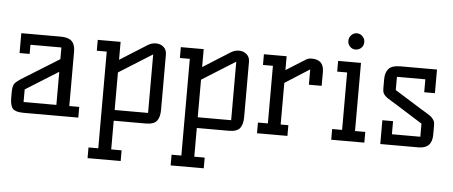

<svg xmlns="http://www.w3.org/2000/svg" viewBox="-57 -824 2860 1213"><g transform="rotate(5 1373.0 -217.0)"><path d="M20 -87.9V-125Q20 -161.1 31.2 -177.5Q42.5 -193.8 87.9 -221.2L308.1 -357.9V-432.1H111.8V-374H47.9V-500H297.9Q346.7 -500 368.4 -478.8Q390.1 -457.5 390.1 -414.1V-67.9H453.1V0H105Q54.7 0 37.4 -19Q20 -38.1 20 -87.9ZM100.1 -67.9H308.1V-277.8L100.1 -147.9Z M532.7 -431.2V-500H677.7V-386.2L850.6 -495.1Q874.5 -509.8 900.9 -509.8Q930.2 -509.8 950 -492.4Q969.7 -475.1 969.7 -444.8V-94.2Q969.7 -47.9 950.9 -23.9Q932.1 0 879.9 0H677.7V182.1H743.7V250H533.7V182.1H595.7V-431.2ZM677.7 -67.9H889.6V-439L677.7 -306.2Z M1059.6 -431.2V-500H1204.6V-386.2L1377.4 -495.1Q1401.4 -509.8 1427.7 -509.8Q1457 -509.8 1476.8 -492.4Q1496.6 -475.1 1496.6 -444.8V-94.2Q1496.6 -47.9 1477.8 -23.9Q1459 0 1406.7 0H1204.6V182.1H1270.5V250H1060.5V182.1H1122.6V-431.2ZM1204.6 -67.9H1416.5V-439L1204.6 -306.2Z M1586.4 0V-67.9H1649.4V-433.1H1586.4V-501H1730.5V-413.1L1853.5 -490.2Q1869.6 -500 1889.2 -500Q1967.3 -500 1967.3 -422.9V-334H1886.2V-431.2L1730.5 -332V-67.9H1779.3V0Z M2057.1 0V-67.9H2120.1V-432.1H2057.1V-500H2202.1V-67.9H2267.1V0ZM2110.4 -632.8Q2110.4 -653.3 2125.2 -668.7Q2140.1 -684.1 2160.2 -684.1Q2181.6 -684.1 2196.5 -668.7Q2211.4 -653.3 2211.4 -632.8Q2211.4 -610.4 2196.5 -595.7Q2181.6 -581.1 2159.2 -581.1Q2139.2 -581.1 2124.8 -595.9Q2110.4 -610.8 2110.4 -632.8Z M2356.9 -354V-411.1Q2356.9 -452.6 2377.7 -476.3Q2398.4 -500 2451.2 -500H2684.1V-350.1H2616.2V-432.1H2436V-348.1L2606 -242.2Q2613.3 -237.8 2627.9 -229Q2642.6 -220.2 2648.4 -216.6Q2654.3 -212.9 2664.3 -205.8Q2674.3 -198.7 2678.5 -193.8Q2682.6 -189 2687.7 -181.6Q2692.9 -174.3 2694.6 -166.7Q2696.3 -159.2 2696.3 -149.9V-87.9Q2696.3 0 2610.4 0H2368.2V-150.9H2436V-67.9H2616.2V-150.9L2452.1 -253.9Q2439 -262.2 2417.5 -275.1Q2396 -288.1 2388.9 -293Q2381.8 -297.9 2372.1 -307.6Q2362.3 -317.4 2359.6 -327.9Q2356.9 -338.4 2356.9 -354Z"/></g></svg>

Font: Kelly Slab
Style: Regular
Weight: 400
Designer: Denis Masharov
Foundry: Denis Masharov
Version: Version 1.001